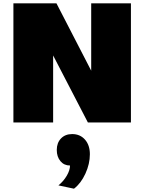

<svg xmlns="http://www.w3.org/2000/svg" viewBox="-20 -740 872 1160"><path d="M321 -720 531 -313V-720H771V0H511L301 -405V0H61V-720ZM403 260Q367 260 345 233.5Q323 207 323 166Q323 123 348.5 96.5Q374 70 416 70Q464 70 493.5 103.5Q523 137 523 192Q523 250 496 309Q469 368 427 400L333 380Q364 355 383.5 321.5Q403 288 403 260Z"/></svg>

Font: Metropolitano Black
Style: Regular
Weight: 900
Designer: Fonts by Alex Slobzheninov & Chris M. Simpson / Changes by Cristiano Sobral
Foundry: Fonts by Alex Slobzheninov & Chris M. Simpson / Changes by Cristiano Sobral
Version: Version 1.00;August 30, 2020;FontCreator 13.0.0.2681 64-bit